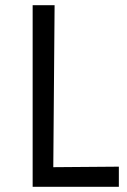

<svg xmlns="http://www.w3.org/2000/svg" viewBox="-20 -715 486 735"><path d="M105 0V-695H189L184 -75L435 -77V0Z"/></svg>

Font: Ruda
Style: Regular
Weight: 400
Designer: Mariela Monsalve, Angelina Sanchez
Foundry: Mariela Monsalve, Angelina Sanchez
Version: Version 1.002